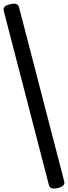

<svg xmlns="http://www.w3.org/2000/svg" viewBox="-28 -974 379 1071"><path d="M294 75Q273 80 261 76Q249 72 245 59L-7 -913Q-11 -927 -2 -936.5Q7 -946 29 -950Q49 -956 61.5 -952Q74 -948 78 -934L330 37Q334 51 325 60.5Q316 70 294 75Z"/></svg>

Font: Playwrite GB S
Style: Regular
Weight: 400
Designer: Veronika Burian, José Scaglione
Foundry: TypeTogether
Version: Version 1.000